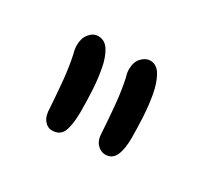

<svg xmlns="http://www.w3.org/2000/svg" viewBox="-64 -733 416 393"><g transform="rotate(30 143.5 -536.5)"><path d="M64.5 -463.9Q62.5 -494.1 59.6 -525.4Q56.6 -556.6 50.8 -583Q47.9 -592.8 47.9 -601.6Q47.9 -618.2 56.6 -628.9Q65.4 -639.6 77.1 -639.6Q92.8 -639.6 102.1 -625Q111.3 -610.4 115.7 -587.4Q120.1 -564.5 121.6 -538.1Q123 -511.7 123 -488.3Q123 -458 116.7 -441.4Q110.4 -424.8 90.8 -424.8Q80.1 -424.8 72.3 -434.6Q64.5 -444.3 64.5 -463.9ZM181.6 -475.6Q179.7 -505.9 176.8 -537.1Q173.8 -568.4 168 -594.7Q165 -603.5 165 -612.3Q165 -629.9 174.3 -639.6Q183.6 -649.4 194.3 -649.4Q210 -649.4 219.2 -633.3Q228.5 -617.2 232.9 -593.3Q237.3 -569.3 238.8 -542Q240.2 -514.6 240.2 -492.2Q240.2 -466.8 233.4 -451.7Q226.6 -436.5 210 -436.5Q199.2 -436.5 190.4 -445.8Q181.6 -455.1 181.6 -475.6Z"/></g></svg>

Font: Hi Melody Cyrillic
Style: Regular
Weight: 400
Version: Version 0.90 April 10, 2018